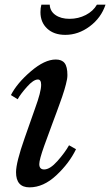

<svg xmlns="http://www.w3.org/2000/svg" viewBox="-20 -796 474 826"><path d="M131 -330Q157 -401 157 -431Q157 -454 143 -454Q124 -454 96 -422.5Q68 -391 56 -369L27 -387Q53 -438 112.5 -489Q172 -540 220 -540Q246 -540 258 -524.5Q270 -509 270 -473Q270 -465 268.5 -455.5Q267 -446 263.5 -433Q260 -420 257 -409.5Q254 -399 247.5 -380Q241 -361 236.5 -349Q232 -337 222.5 -310.5Q213 -284 207 -269L170 -168Q149 -109 149 -90Q149 -67 170 -67Q195 -67 227 -103Q259 -139 277 -171L307 -154Q278 -94 222.5 -42Q167 10 107 10Q49 10 49 -55Q49 -97 86 -202ZM434 -776Q415 -719 366 -682.5Q317 -646 261 -646Q212 -646 183 -673Q154 -700 154 -744Q154 -761 158 -776H194Q195 -748 218.5 -731.5Q242 -715 279 -715Q317 -715 349 -731.5Q381 -748 397 -776Z"/></svg>

Font: Libre Baskerville
Style: Italic
Weight: 400
Italic angle: -15°
Designer: Pablo Impallari, Rodrigo Fuenzalida
Foundry: Pablo Impallari, Rodrigo Fuenzalida
Version: Version 1.051;Glyphs 3.2.3 (3260)